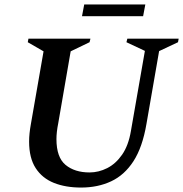

<svg xmlns="http://www.w3.org/2000/svg" viewBox="-20 -834 824 864"><path d="M345 10Q275 10 222.5 -11Q170 -32 140.5 -77.5Q111 -123 111 -197Q111 -215 113 -234.5Q115 -254 119 -276L176 -603L105 -644L108 -660H387L383 -644L298 -603L242 -279Q234 -239 234 -208Q234 -126 275 -92Q316 -58 383 -58Q424 -58 462.5 -77.5Q501 -97 529.5 -138Q558 -179 569 -244L632 -605L549 -644L553 -660H784L781 -644L696 -604L639 -276Q621 -171 580.5 -108.5Q540 -46 480 -18Q420 10 345 10ZM349 -761 359 -814H634L624 -761Z"/></svg>

Font: Spectral SemiBold
Style: Italic
Weight: 600
Italic angle: -10°
Designer: Jean-Baptiste Levee
Foundry: Production Type
Version: Version 2.001